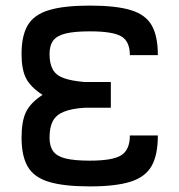

<svg xmlns="http://www.w3.org/2000/svg" viewBox="-20 -652 640 686"><path d="M301 14Q209 14 155.5 -2Q102 -18 79.5 -56Q57 -94 57 -160Q57 -219 73 -252Q89 -285 132 -313Q89 -341 73 -372.5Q57 -404 57 -459Q57 -525 79.5 -562.5Q102 -600 155.5 -616Q209 -632 301 -632Q394 -632 447 -616Q500 -600 522 -561.5Q544 -523 544 -455H444Q444 -504 413.5 -522Q383 -540 301 -540Q247 -540 215.5 -532.5Q184 -525 170.5 -507.5Q157 -490 157 -459Q157 -425 168.5 -404Q180 -383 207.5 -373Q235 -363 282 -359H376V-267H282Q235 -264 207.5 -252.5Q180 -241 168.5 -219Q157 -197 157 -160Q157 -129 170.5 -111Q184 -93 215.5 -85.5Q247 -78 301 -78Q383 -78 413.5 -97.5Q444 -117 444 -168H544Q544 -99 522 -59.5Q500 -20 447 -3Q394 14 301 14Z"/></svg>

Font: Victor Mono
Style: Bold
Weight: 700
Monospace: yes
Designer: Rune Bjørnerås
Version: Version 1.561;gftools[0.9.30]